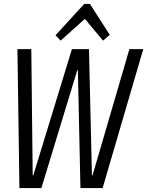

<svg xmlns="http://www.w3.org/2000/svg" viewBox="-20 -948 743 969"><path d="M68 -700H138L145 -63H148L343 -700H429L444 -63H447L633 -700H703L498 1H386L373 -594H370L189 1H78ZM260 -770 405 -928H434L534 -772L500 -743L398 -865H422L286 -743Z"/></svg>

Font: Pathway Extreme Condensed Light
Style: Italic
Weight: 300
Width: 3
Italic angle: -8°
Version: Version 1.001;gftools[0.9.26]